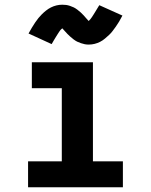

<svg xmlns="http://www.w3.org/2000/svg" viewBox="-20 -794 640 814"><path d="M99 0V-110H242V-420H115V-530H374V-110H501V0ZM356 -605Q347 -605 339.5 -606.5Q332 -608 323 -611Q314 -614 307 -617.5Q300 -621 292 -627Q284 -633 277.5 -639Q271 -645 265.5 -650.5Q260 -656 254 -663Q248 -670 244 -674Q239 -670 236.5 -667Q234 -664 231 -659.5Q228 -655 224.5 -649.5Q221 -644 217 -637.5Q213 -631 208.5 -623.5Q204 -616 199 -607L101 -652Q108 -665 115 -676.5Q122 -688 129 -698.5Q136 -709 143 -717.5Q150 -726 157.5 -733.5Q165 -741 175 -749Q185 -757 196 -762.5Q207 -768 219 -771Q231 -774 244 -774Q253 -774 260.5 -773Q268 -772 277 -769Q286 -766 293 -762.5Q300 -759 308 -753Q316 -747 322.5 -741Q329 -735 334.5 -729Q340 -723 345.5 -716.5Q351 -710 356 -705Q361 -710 363.5 -713Q366 -716 369 -720.5Q372 -725 375.5 -730.5Q379 -736 383 -742.5Q387 -749 391.5 -756.5Q396 -764 401 -772L499 -728Q492 -714 485 -702.5Q478 -691 471 -681Q464 -671 457 -662Q450 -653 442.5 -646Q435 -639 425 -630.5Q415 -622 404 -616.5Q393 -611 381 -608Q369 -605 356 -605Z"/></svg>

Font: Iosevka Curly XBdEx
Style: Regular
Weight: 800
Width: 7
Monospace: yes
Designer: Belleve Invis
Foundry: Belleve Invis
Version: Version 11.1.0; ttfautohint (v1.8.3)